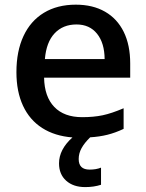

<svg xmlns="http://www.w3.org/2000/svg" viewBox="-20 -571 617 810"><path d="M302.7 -467.8Q245.6 -467.8 210.4 -430.4Q175.3 -393.1 169.4 -321.8H421.4Q420.9 -389.6 389.4 -428.7Q357.9 -467.8 302.7 -467.8ZM229 118.2Q229 59.6 285.6 8.8Q210.9 2.9 158 -31Q105 -64.9 77.1 -124.8Q49.3 -184.6 49.3 -266.6Q49.3 -355 79.1 -418.9Q108.9 -482.9 165.3 -517.1Q221.7 -551.3 299.8 -551.3Q371.6 -551.3 423.1 -521.7Q474.6 -492.2 502 -436.5Q529.3 -380.9 529.3 -303.2V-243.2H166Q167.5 -163.1 209 -119.9Q250.5 -76.7 326.7 -76.7Q375 -76.7 413.1 -84.7Q451.2 -92.8 501.5 -114.3V-27.3Q466.3 -10.7 432.9 -2.4Q399.4 5.9 360.4 8.3Q336.4 31.7 324.2 53.7Q312 75.7 312 100.1Q312 144.5 357.9 144.5Q385.7 144.5 406.2 136.2V208.5Q376 218.3 339.4 218.3Q289.1 218.3 259 191.2Q229 164.1 229 118.2Z"/></svg>

Font: Viking Open Sans Light
Style: Bold
Weight: 600
Foundry: Ascender Corporation
Version: Version 2.001